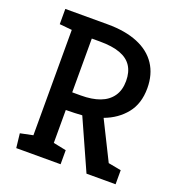

<svg xmlns="http://www.w3.org/2000/svg" viewBox="-126 -795 833 899"><g transform="rotate(20 290.0 -345.5)"><path d="M54 0 46 -71 109 -84V-609L47 -615V-691H258Q346 -691 408 -665.5Q470 -640 502.5 -591Q535 -542 535 -473Q535 -396 495 -346.5Q455 -297 390 -273L485 -82L549 -70V0H404L292 -250Q274 -249 255 -248Q236 -247 211 -247V-83L275 -70V0ZM211 -335H254Q309 -335 348 -349.5Q387 -364 408.5 -394.5Q430 -425 430 -471Q430 -515 411 -544.5Q392 -574 352.5 -588.5Q313 -603 252 -603H211Z"/></g></svg>

Font: Kreon
Style: Regular
Weight: 400
Designer: Julia Petretta
Foundry: Julia Petretta and Eli Heuer
Version: Version 2.002